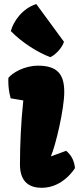

<svg xmlns="http://www.w3.org/2000/svg" viewBox="-20 -895 390 925"><path d="M222.7 -619.6C248 -631.3 280.3 -665.5 288.1 -693.8L154.8 -875.5C85.9 -853.5 43.5 -789.6 32.2 -745.1C85 -690.9 162.1 -641.6 222.7 -619.6ZM76.2 -102.5C76.2 -13.7 126.5 9.8 181.2 9.8C285.2 9.8 341.3 -85.4 341.3 -85.4C337.4 -120.1 325.2 -146 298.8 -168.5L226.6 -142.1L225.6 -143.1C247.6 -192.9 289.6 -369.1 289.6 -452.1C289.6 -536.6 256.8 -578.6 163.6 -578.6C96.7 -578.6 39.6 -543.9 20.5 -520C20.5 -515.1 20 -510.7 20 -506.3C20 -478 22.9 -454.1 31.2 -421.4L92.3 -411.1C80.6 -304.2 76.2 -190.4 76.2 -102.5Z"/></svg>

Font: Kavoon
Style: Regular
Weight: 400
Designer: Viktoriya Grabowska
Foundry: Viktoriya Grabowska
Version: Version 1.002